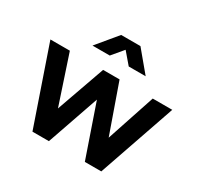

<svg xmlns="http://www.w3.org/2000/svg" viewBox="-164 -980 1211 1175"><g transform="rotate(30 441.5 -392.0)"><path d="M11 -543.5H148.5L285.5 -130.8L237.5 -131.5L383.5 -543.5H499.8L645 -131.5L597 -130.8L734.2 -543.5H872.2L684.5 0H568.2L419.5 -431.2H463.8L314.2 0H198ZM372.2 -784H508.5L628.5 -640H508.8L419.2 -744.8H462.8L374.8 -640H252.8Z"/></g></svg>

Font: Trafiko Sans Variable
Style: Regular
Weight: 400
Designer: Gumpita Rahayu / Trafiko
Foundry: Tokotype / Trafiko
Version: Version 0.001;FEAKit 1.0